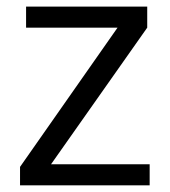

<svg xmlns="http://www.w3.org/2000/svg" viewBox="-20 -555 508 575"><path d="M428.2 0H40V-55.2L332 -472.2H58.1V-535.2H420.9V-472.2L132.8 -63H428.2Z"/></svg>

Font: Open Sans Y to K
Style: Regular
Weight: 400
Version: Version 1.10